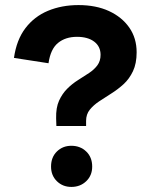

<svg xmlns="http://www.w3.org/2000/svg" viewBox="-20 -723 592 756"><path d="M202 -227 201 -257Q200 -299 212.5 -326.5Q225 -354 244.5 -373.5Q264 -393 287 -407.5Q310 -422 330.5 -435.5Q351 -449 363.5 -466Q376 -483 376 -507Q376 -540 351 -559Q326 -578 283 -578Q238 -578 208.5 -554Q179 -530 171 -474L35 -495Q45 -566 80 -612Q115 -658 169 -680.5Q223 -703 289 -703Q358 -703 409 -679.5Q460 -656 489 -614.5Q518 -573 518 -517Q518 -473 503.5 -442.5Q489 -412 466.5 -391.5Q444 -371 418.5 -355Q393 -339 370.5 -324Q348 -309 333.5 -291Q319 -273 319 -247V-227ZM261 13Q227 13 204 -9.5Q181 -32 181 -67Q181 -104 204 -126.5Q227 -149 261 -149Q296 -149 319.5 -126.5Q343 -104 343 -67Q343 -32 319.5 -9.5Q296 13 261 13Z"/></svg>

Font: Radio Canada Big SemiBold
Style: Regular
Weight: 600
Designer: Étienne Aubert Bonn
Foundry: Coppers and Brasses
Version: Version 1.001